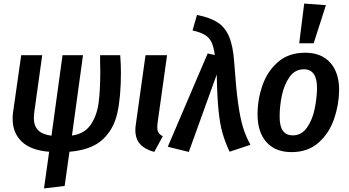

<svg xmlns="http://www.w3.org/2000/svg" viewBox="-20 -839 1957 1078"><path d="M370 13 343 205 227 219 256 13Q153 5 102 -44Q51 -93 51 -171Q51 -194 53 -206L99 -529H217L172 -206Q170 -186 170 -177Q170 -133 193.5 -108.5Q217 -84 269 -77L331 -529H446L384 -78Q455 -88 489.5 -139Q524 -190 533.5 -260.5Q543 -331 543 -435Q543 -483 542 -499V-529H655Q659 -475 659 -433Q659 -294 638.5 -203Q618 -112 555 -54.5Q492 3 370 13Z M865 -151Q863 -131 863 -126Q863 -106 870 -94.5Q877 -83 894 -74L846 14Q792 -1 766 -30.5Q740 -60 740 -109Q740 -125 743 -143L797 -529H918Z M1295 -488Q1305 -346 1316.5 -262Q1328 -178 1344 -125.5Q1360 -73 1386 -26L1269 13Q1244 -41 1229.5 -91Q1215 -141 1207 -219Q1199 -297 1197 -421L1040 14L922 -15L1146 -539L1186 -530Q1180 -575 1168 -601Q1156 -627 1131 -642.5Q1106 -658 1061 -668L1086 -755Q1159 -741 1202 -713Q1245 -685 1267 -631.5Q1289 -578 1295 -488Z M1426 -197Q1426 -280 1453.5 -359.5Q1481 -439 1541 -491Q1601 -543 1693 -543Q1784 -543 1834 -487.5Q1884 -432 1884 -333Q1883 -250 1855.5 -170.5Q1828 -91 1768.5 -38Q1709 15 1617 15Q1526 15 1476 -41Q1426 -97 1426 -197ZM1760 -345Q1760 -450 1686 -450Q1636 -450 1605.5 -406.5Q1575 -363 1562.5 -302.5Q1550 -242 1550 -184Q1550 -130 1568.5 -104.5Q1587 -79 1624 -79Q1673 -79 1703.5 -122.5Q1734 -166 1746.5 -226.5Q1759 -287 1760 -345ZM1810 -810 1741 -596H1660L1688 -819Z"/></svg>

Font: Fira Sans Condensed Medium
Style: Italic
Weight: 500
Width: 3
Italic angle: -8°
Designer: bBox Type GmbH & Carrois Corporate GbR & Edenspiekermann AG
Foundry: bBox Type GmbH & Carrois Corporate GbR & Edenspiekermann AG
Version: Version 4.301